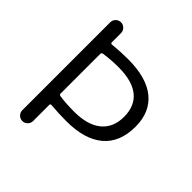

<svg xmlns="http://www.w3.org/2000/svg" viewBox="-197 -867 1004 1004"><g transform="rotate(45 305.0 -365.0)"><path d="M165 -537V-243Q165 -235 174 -233Q222 -226 282 -226Q381 -226 433.5 -269Q486 -312 486 -392Q486 -472 434.5 -513.5Q383 -555 282 -555Q228 -555 174 -547Q165 -545 165 -537ZM85 -40V-690Q85 -706 96.5 -718Q108 -730 125 -730Q142 -730 153.5 -718Q165 -706 165 -690V-622Q165 -614 173 -614Q230 -620 288 -620Q424 -620 494.5 -562.5Q565 -505 565 -398Q565 -282 494 -222Q423 -162 288 -162Q234 -162 174 -167Q165 -167 165 -160V-40Q165 -24 153.5 -12Q142 0 125 0Q108 0 96.5 -12Q85 -24 85 -40Z"/></g></svg>

Font: Rounded Mplus 1c
Style: Regular
Weight: 400
Version: Version 1.059.20150529